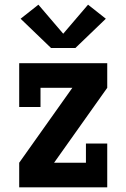

<svg xmlns="http://www.w3.org/2000/svg" viewBox="-20 -800 540 820"><path d="M62 0V-105L289 -425H153V-343H62V-530H438V-425L211 -105H347V-187H438V0ZM198 -595 68 -720 144 -780 250 -656 356 -780 432 -720 302 -595Z"/></svg>

Font: Iosevka Slab Extrabold
Style: Regular
Weight: 800
Monospace: yes
Designer: Belleve Invis
Foundry: Belleve Invis
Version: Version 11.1.1; ttfautohint (v1.8.3)